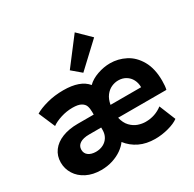

<svg xmlns="http://www.w3.org/2000/svg" viewBox="-174 -989 1188 1178"><g transform="rotate(-30 419.5 -399.5)"><path d="M24.4 -156.2Q24.4 -203.1 50.3 -238Q76.2 -272.9 123.5 -291.7Q170.9 -310.5 233.4 -310.5H346.7V-328.1Q346.7 -353.5 340.6 -371.3Q334.5 -389.2 314.2 -400.6Q293.9 -412.1 253.9 -412.1Q212.4 -412.1 171.6 -399.2Q130.9 -386.2 106.4 -368.2L56.6 -484.4Q88.4 -503.9 142.6 -518.6Q196.8 -533.2 258.8 -533.2Q377.9 -533.2 426.8 -473.6Q454.6 -501.5 500 -517.3Q545.4 -533.2 589.8 -533.2Q647 -533.2 698.2 -506.8Q749.5 -480.5 782 -423.6Q814.5 -366.7 814.5 -280.3Q814.5 -241.2 808.6 -218.8H466.8Q476.1 -178.2 498.8 -154.5Q521.5 -130.9 548.6 -121.6Q575.7 -112.3 601.6 -112.3Q668.9 -112.3 720.7 -152.3L767.6 -37.1Q741.7 -17.6 694.6 -4.9Q647.5 7.8 600.6 7.8Q538.1 7.8 490.2 -15.1Q442.4 -38.1 410.2 -79.6Q394.5 -57.1 366.5 -37.1Q338.4 -17.1 300.3 -4.6Q262.2 7.8 217.8 7.8Q159.2 7.8 115.2 -14.4Q71.3 -36.6 47.9 -74.2Q24.4 -111.8 24.4 -156.2ZM245.1 -105.5Q274.4 -105.5 297.6 -117.4Q320.8 -129.4 333.7 -151.1Q346.7 -172.9 346.7 -201.2V-218.8H261.7Q218.8 -218.8 195.8 -203.6Q172.9 -188.5 172.9 -161.1Q172.9 -135.3 192.4 -120.6Q211.9 -106 245.1 -105.5ZM682.6 -310.5Q682.6 -340.3 670.2 -364.5Q657.7 -388.7 634.5 -402.8Q611.3 -417 581.1 -417Q556.2 -417 532.5 -406.2Q508.8 -395.5 490.7 -371.8Q472.7 -348.1 465.8 -310.5ZM355.5 -619.1 498 -805.7 585.9 -719.7 419.9 -564.5Z"/></g></svg>

Font: Reddit Sans Fudge ExtraBold
Style: Regular
Weight: 800
Designer: Stephen Hutchings
Foundry: Reddit
Version: Version 1.011